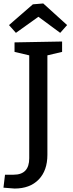

<svg xmlns="http://www.w3.org/2000/svg" viewBox="-40 -940 423 1110"><path d="M52 -750 12 -795 150 -915 210 -920 348 -795 308 -750 182 -843ZM319 -640 234 -620V-45Q234 46 183.5 98Q133 150 44 150L-20 145L-11 70H39Q129 70 129 -25V-620L44 -640V-695L319 -700Z"/></svg>

Font: Bitter
Style: Regular
Weight: 400
Designer: Sol Matas
Foundry: Sol Matas
Version: Version 1.300;PS 001.300;hotconv 1.0.70;makeotf.lib2.5.58329